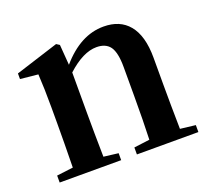

<svg xmlns="http://www.w3.org/2000/svg" viewBox="-98 -661 861 785"><g transform="rotate(-20 333.0 -269.0)"><path d="M36.1 0V-30.3L107.4 -39.1Q109.4 -150.4 109.4 -229.5V-299.8Q109.4 -382.8 105.5 -445.3L28.3 -453.1V-477.5L215.8 -537.1L229.5 -528.3L236.3 -439.5Q321.3 -538.1 421.9 -538.1Q493.2 -538.1 531.2 -492.2Q571.3 -444.3 571.3 -348.6V-229.5Q571.3 -149.4 573.2 -38.1L639.6 -30.3V0H372.1V-30.3L440.4 -39.1Q443.4 -121.1 443.4 -229.5V-354.5Q443.4 -417 424.8 -443.4Q406.2 -468.8 366.2 -468.8Q307.6 -468.8 238.3 -405.3V-229.5Q238.3 -149.4 240.2 -38.1L303.7 -30.3V0Z"/></g></svg>

Font: Bpmf GenYo Min B
Style: B
Weight: 700
Foundry: But Ko
Version: Version 1.320